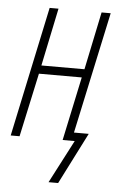

<svg xmlns="http://www.w3.org/2000/svg" viewBox="-52 -565 485 777"><g transform="rotate(5 191.0 -176.5)"><path d="M175 175H214L320 -34H260L366 -528H329L280 -293H105L154 -528H118L6 0H42L98 -259H272L217 0H266Z"/></g></svg>

Font: Noto Sans ExtraCondensed ExtraLight
Style: Italic
Weight: 200
Width: 2
Italic angle: -12°
Designer: Monotype Design Team
Foundry: Monotype Imaging Inc.
Version: Version 2.013